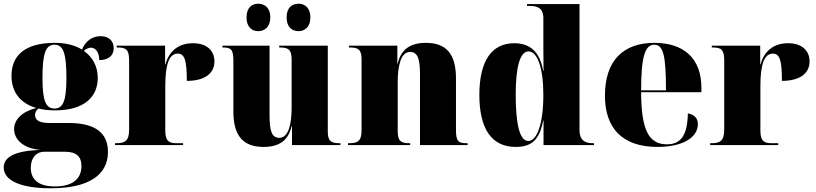

<svg xmlns="http://www.w3.org/2000/svg" viewBox="-34 -782 4399 1035"><path d="M239 233C448 233 548 159 548 37C548 -66 479 -119 336 -119H232C169 -119 155 -140 155 -162C155 -177 161 -188 174 -197C200 -190 230 -187 262 -187C422 -187 493 -261 493 -362C493 -423 466 -474 418 -508C431 -519 443 -525 456 -525C483 -525 501 -498 501 -458C549 -458 579 -481 579 -522C579 -561 553 -587 509 -587C461 -587 426 -559 408 -515C370 -538 321 -551 262 -551C100 -551 28 -483 28 -373C28 -284 77 -224 162 -200C83 -180 42 -136 42 -86C42 -33 88 18 183 26C49 31 -14 63 -14 121C-14 193 82 233 239 233ZM260 -197C212 -197 195 -240 195 -362C195 -494 212 -541 260 -541C307 -541 324 -495 324 -363C324 -240 307 -197 260 -197ZM262 223C178 223 132 189 132 123C132 71 159 36 206 36H315C376 36 405 60 405 113C405 185 354 223 262 223Z M586 0H953V-10H918C881 -10 857 -18 857 -77V-318C857 -433 877 -493 924 -493C962 -493 973 -455 973 -346C1065 -346 1122 -383 1122 -451C1122 -508 1082 -549 1006 -549C932 -549 878 -510 858 -435H856V-536H595V-526H599C643 -526 662 -517 662 -458V-82C662 -19 636 -10 591 -10H586Z M1576 -614C1606 -614 1639 -634 1639 -688C1639 -743 1606 -762 1576 -762C1542 -762 1511 -743 1511 -688C1511 -634 1542 -614 1576 -614ZM1358 -614C1390 -614 1423 -634 1423 -688C1423 -743 1390 -762 1358 -762C1326 -762 1295 -743 1295 -688C1295 -634 1326 -614 1358 -614ZM1387 10C1475 10 1521 -28 1538 -102H1540V0H1801V-10H1797C1753 -10 1733 -19 1733 -73V-536H1471V-526H1475C1519 -526 1538 -516 1538 -462V-199C1538 -120 1523 -39 1472 -39C1430 -39 1419 -78 1419 -163V-536H1165V-526H1167C1210 -526 1224 -517 1224 -456V-181C1224 -47 1279 10 1387 10Z M1842 0H2177V-10H2173C2129 -10 2110 -20 2110 -74V-342C2110 -421 2125 -502 2176 -502C2219 -502 2230 -463 2230 -378V0H2487V-10H2483C2438 -10 2424 -19 2424 -80V-360C2424 -494 2369 -551 2262 -551C2174 -551 2127 -513 2110 -439H2108V-536H1847V-526H1851C1895 -526 1915 -517 1915 -463V-77C1915 -19 1891 -10 1846 -10H1842Z M2746 10C2836 10 2875 -33 2894 -132H2896V0H3168V-10H3162C3129 -10 3090 -19 3090 -79V-760H2807V-750H2821C2863 -750 2895 -739 2895 -684V-599C2895 -556 2895 -478 2896 -400H2894C2876 -504 2822 -549 2738 -549C2617 -549 2550 -454 2550 -271C2550 -86 2617 10 2746 10ZM2814 -22C2767 -22 2746 -113 2746 -273C2746 -420 2769 -505 2815 -505C2863 -505 2895 -415 2895 -271C2895 -113 2860 -22 2814 -22Z M3510 10C3645 10 3728 -40 3728 -113C3728 -147 3707 -164 3674 -171C3672 -54 3637 -4 3561 -4C3462 -4 3423 -83 3422 -285H3747V-309C3747 -468 3651 -551 3494 -551C3324 -551 3227 -454 3227 -266C3227 -91 3321 10 3510 10ZM3556 -295H3422C3422 -482 3445 -541 3493 -541C3542 -541 3556 -482 3556 -295Z M3794 0H4161V-10H4126C4089 -10 4065 -18 4065 -77V-318C4065 -433 4085 -493 4132 -493C4170 -493 4181 -455 4181 -346C4273 -346 4330 -383 4330 -451C4330 -508 4290 -549 4214 -549C4140 -549 4086 -510 4066 -435H4064V-536H3803V-526H3807C3851 -526 3870 -517 3870 -458V-82C3870 -19 3844 -10 3799 -10H3794Z"/></svg>

Font: Noto Serif Display Black
Style: Regular
Weight: 900
Designer: Monotype Design Team
Foundry: Monotype Imaging Inc.
Version: Version 2.009